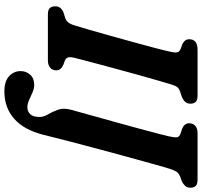

<svg xmlns="http://www.w3.org/2000/svg" viewBox="-43 -697 944 898"><g transform="rotate(90 429.0 -248.0)"><path d="M249.5 -120Q245.5 -100.5 249.8 -91.5Q254 -82.5 266 -78.5L283.5 -72Q309 -60.5 309 -39Q309 -21 296.5 -10.5Q284 0 263 0H48Q25 0 17.2 -9.5Q9.5 -19 9.5 -34Q9 -48.5 17.8 -58.8Q26.5 -69 40 -73.5L61 -80Q76 -84.5 84.2 -94.2Q92.5 -104 98.5 -124Q106 -147.5 119 -192.5Q132 -237.5 147.5 -292.8Q163 -348 178.2 -403.8Q193.5 -459.5 205.8 -506.2Q218 -553 223.5 -580Q227 -596.5 224.2 -606.2Q221.5 -616 208 -621L189 -628Q163.5 -639 163.5 -661Q163.5 -700 213 -700H426.5Q449.5 -700 457.2 -690.8Q465 -681.5 465 -667Q465 -651.5 456 -641.8Q447 -632 432.5 -626.5L410.5 -619Q395.5 -614 388.5 -606.2Q381.5 -598.5 376 -580.5Q368.5 -556 356.5 -514.8Q344.5 -473.5 330.8 -424.2Q317 -375 303.5 -324.5Q290 -274 278.2 -230.5Q266.5 -187 258.8 -157.2Q251 -127.5 249.5 -120ZM762 -545.5Q756.5 -526 742.8 -476.8Q729 -427.5 711 -361.8Q693 -296 674 -224.8Q655 -153.5 638.2 -89Q621.5 -24.5 610.5 21Q588 111 536 157.2Q484 203.5 407.5 203.5Q360 203.5 336.2 181.2Q312.5 159 312.5 127.5Q312.5 101.5 329.5 82.8Q346.5 64 377 64Q394 64 412.2 72Q430.5 80 448.2 88Q466 96 481 96Q501.5 96 514.2 82.5Q527 69 527 38.5Q527 20 514.8 -0.8Q502.5 -21.5 493.2 -47.2Q484 -73 493 -106.5Q495 -114.5 503.8 -146Q512.5 -177.5 525.2 -223Q538 -268.5 552.2 -320Q566.5 -371.5 579.8 -420.5Q593 -469.5 603.2 -508Q613.5 -546.5 617.5 -565Q624 -594.5 621.8 -605Q619.5 -615.5 603.5 -621L581.5 -628Q556.5 -639 556.5 -660.5Q556.5 -678.5 568.2 -689.2Q580 -700 604 -700H819.5Q842.5 -700 850.2 -690.8Q858 -681.5 858 -667Q858 -651.5 849 -641.8Q840 -632 828 -626.5L807 -619Q796 -614.5 789.2 -608.5Q782.5 -602.5 776.5 -588.5Q770.5 -574.5 762 -545.5Z"/></g></svg>

Font: Fraunces 9pt S100 SemiBold
Style: Italic
Weight: 600
Italic angle: -16°
Version: Version 1.000; ttfautohint (v1.8.3)